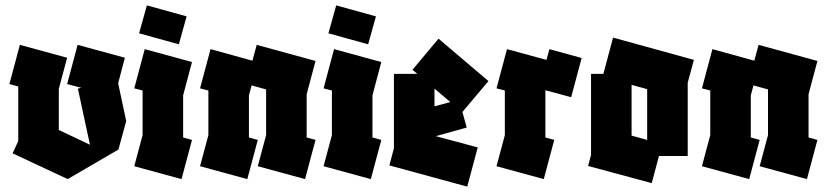

<svg xmlns="http://www.w3.org/2000/svg" viewBox="-20 -667 3079 715"><path d="M232 0 27 -96 48 -142V-345L15 -354L54 -500L230 -452L199 -336V-183L315 -128L270 -337L283 -340L230 -354L269 -500L445 -452L420 -357L450 -216L421 -110L383 -88Z M656 0 480 -48 511 -164V-330L480 -338L519 -484L695 -436L662 -312V-155L695 -146ZM646 -502 498 -543 527 -647 675 -606Z M901 0 725 -48 756 -164V-330L725 -338L764 -484L920 -441L936 -500L1155 -440L1122 -316V-155L1155 -146L1116 0L940 -48L971 -164V-334L917 -349L907 -312V-155L940 -146Z M1361 0 1185 -48 1216 -164V-330L1185 -338L1224 -484L1400 -436L1367 -312V-155L1400 -146ZM1351 -502 1203 -543 1232 -647 1380 -606Z M1720 28 1430 -51 1447 -115V-392H1534L1516 -407L1613 -523L1799 -365L1702 -250L1718 -192L1603 -160L1759 -118ZM1598 -337V-271L1657 -287Z M2005 0 1829 -48 1860 -164V-330L1829 -338L1868 -484L2015 -444L2026 -484L2146 -451L2107 -305L2011 -331V-155L2044 -146Z M2170 -49 2181 -90V-392H2227L2263 -527L2564 -444L2541 -359V-86H2434L2407 15ZM2332 -162 2390 -146V-335L2332 -351Z M2770 0 2594 -48 2625 -164V-330L2594 -338L2633 -484L2789 -441L2805 -500L3024 -440L2991 -316V-155L3024 -146L2985 0L2809 -48L2840 -164V-334L2786 -349L2776 -312V-155L2809 -146Z"/></svg>

Font: Blaka Ink
Style: Regular
Weight: 400
Designer: Mohamed Gaber
Foundry: Kief Type Foundry
Version: Version 1.003; ttfautohint (v1.8.4.7-5d5b)